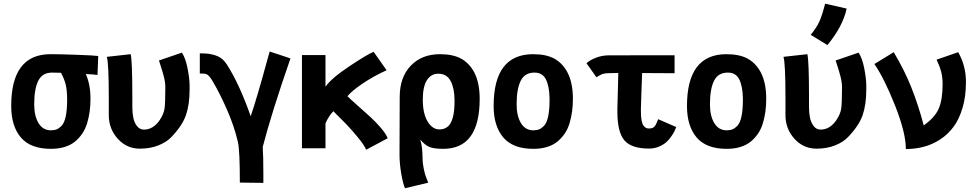

<svg xmlns="http://www.w3.org/2000/svg" viewBox="-20 -794 5216 1028"><path d="M439.5 -397.5Q464.4 -341.8 464.4 -265.1Q464.4 -229 460 -196.8Q455.6 -164.6 446.3 -133.8Q437 -103 420.4 -78.6Q403.8 -54.2 381.1 -35.6Q358.4 -17.1 325.9 -7.1Q293.5 2.9 253.4 2.9H252.4Q143.6 2.9 91.8 -57.9Q40 -118.7 40 -226.6Q40 -502 247.6 -503.9H251.5Q302.2 -503.9 395.3 -500.5Q488.3 -497.1 505.9 -494.1L502 -392.6Q482.4 -396 439.5 -397.5ZM310.1 -120.6Q339.4 -152.8 339.4 -258.8V-266.6Q338.9 -313 331.5 -342.3Q324.2 -371.6 306.6 -404.3Q270 -405.3 258.8 -405.3Q206.5 -405.3 184.8 -361.3Q163.1 -317.4 163.1 -235.4Q163.1 -172.9 186.5 -134.5Q210 -96.2 252.9 -96.2Q272.5 -96.7 284.4 -101.8Q296.4 -106.9 310.1 -120.6Z M562.5 -177.7Q562.5 -177.7 562.5 -267.1Q562.5 -457 551.8 -489.7L679.7 -503.9Q688.5 -466.8 688.5 -279.8Q688.5 -279.8 688.5 -222.2Q688.5 -189.9 693.6 -164.1Q698.7 -138.2 713.4 -119.1Q728 -100.1 750.5 -100.1Q800.3 -100.1 835 -150.9Q856 -182.1 860.6 -210.2Q865.2 -238.3 865.2 -326.7Q865.2 -339.4 863.3 -353.8Q861.3 -368.2 856.7 -386Q852.1 -403.8 848.9 -414.1Q845.7 -424.3 839.1 -445.1Q832.5 -465.8 831.1 -470.2L954.1 -512.2Q974.1 -481.4 984.6 -426.3Q995.1 -371.1 995.1 -336.9V-331.1V-313Q995.1 -234.9 975.8 -178.2Q956.5 -121.6 897.5 -60.1Q872.1 -33.2 828.1 -15.6Q784.2 2 728.5 2Q658.7 2 610.6 -51Q562.5 -104 562.5 -177.7Z M1264.2 183.6Q1264.2 11.2 1253.9 -33.2Q1234.9 -116.2 1196 -205.3Q1157.2 -294.4 1117.2 -361.3Q1109.4 -374.5 1102.5 -382.6Q1095.7 -390.6 1094 -391.8Q1092.3 -393.1 1086.9 -396Q1079.6 -400.4 1057.1 -400.4Q1055.7 -400.4 1053.2 -400.1Q1050.8 -399.9 1049.8 -399.9V-508.3Q1081.5 -508.3 1098.6 -505.9Q1113.3 -503.4 1123.3 -500.7Q1133.3 -498 1147 -492.2Q1160.6 -486.3 1172.9 -475.1Q1185.1 -463.9 1195.3 -447.8Q1262.7 -341.8 1322.3 -171.4Q1338.4 -218.3 1363.8 -304.9Q1389.2 -391.6 1406.2 -455.1L1423.8 -518.1L1535.2 -481.4Q1433.6 -188.5 1386.7 -7.3Q1390.1 39.6 1390.1 142.1V185.1Z M1840.3 -278.8Q1856 -263.2 1894.3 -229.2Q1932.6 -195.3 1961.7 -168.9Q1990.7 -142.6 2018.8 -109.9Q2046.9 -77.1 2055.7 -53.7L1940.4 7.8Q1930.2 -17.1 1896.5 -58.1Q1862.8 -99.1 1836.2 -126.7Q1809.6 -154.3 1764.6 -198.7Q1737.3 -168.5 1722.7 -133.3V0H1596.7V-499H1722.7V-330.1Q1755.4 -376 1851.6 -439.9Q1947.8 -503.9 1980.5 -516.6L2049.8 -418Q1977.5 -384.8 1920.4 -345.9Q1863.3 -307.1 1840.3 -278.8Z M2413.6 -252.4Q2413.6 -252.4 2413.6 -259.8Q2413.1 -321.8 2392.6 -360.6Q2372.1 -399.4 2326.2 -399.4Q2288.1 -399.4 2265.9 -365Q2243.7 -330.6 2243.7 -260.3Q2243.7 -186.5 2269.3 -143.8Q2294.9 -101.1 2333 -101.1Q2352.5 -101.1 2366.9 -109.1Q2381.3 -117.2 2390.1 -130.6Q2398.9 -144 2404.3 -164.3Q2409.7 -184.6 2411.6 -205.3Q2413.6 -226.1 2413.6 -252.4ZM2120.1 -274.4Q2120.1 -380.4 2179.2 -442.1Q2238.3 -503.9 2335.4 -503.9Q2405.8 -503.9 2449.5 -479.7Q2493.2 -455.6 2519.5 -405.8Q2548.3 -350.1 2548.3 -265.1Q2548.3 2.9 2353.5 2.9H2352.5Q2303.2 2.9 2278.8 -7.3Q2254.4 -17.6 2230 -46.9Q2242.2 -7.3 2242.2 48.3Q2242.2 77.6 2248.3 106.9Q2254.4 136.2 2258.8 148.2Q2263.2 160.2 2272.9 184.1L2148.4 213.9Q2137.7 189.9 2128.4 136.2Q2119.1 82.5 2119.1 34.2Z M2893.1 -120.6Q2922.4 -152.8 2922.4 -258.8Q2922.4 -258.8 2922.4 -266.6Q2921.4 -331.1 2903.3 -368.2Q2885.3 -405.3 2841.8 -405.3Q2789.6 -405.3 2767.8 -361.3Q2746.1 -317.4 2746.1 -235.4Q2746.1 -172.9 2769.5 -134.5Q2793 -96.2 2835.9 -96.2Q2855.5 -96.7 2867.4 -101.8Q2879.4 -106.9 2893.1 -120.6ZM2835.4 2.9Q2726.6 2.9 2674.8 -57.9Q2623 -118.7 2623 -226.6Q2623 -503.9 2834.5 -503.9Q2904.8 -503.9 2948.5 -479.7Q2992.2 -455.6 3018.6 -405.8Q3047.4 -350.1 3047.4 -265.1Q3047.4 -229 3043 -196.8Q3038.6 -164.6 3029.3 -133.8Q3020 -103 3003.4 -78.6Q2986.8 -54.2 2964.1 -35.6Q2941.4 -17.1 2908.9 -7.1Q2876.5 2.9 2836.4 2.9Z M3383.8 -498H3443.4Q3443.4 -498 3511.2 -498H3583H3591.8V-401.9L3443.4 -402.8H3418Q3415.5 -345.2 3413.8 -286.9Q3412.1 -228.5 3411.6 -214.8V-195.3Q3411.6 -167 3415.3 -148.2Q3418.9 -129.4 3425.8 -120.8Q3432.6 -112.3 3439.2 -109.1Q3445.8 -106 3454.6 -106Q3474.6 -106 3483.9 -116Q3493.2 -126 3503.9 -155.8L3600.6 -113.8Q3596.7 -102.5 3591.1 -91.1Q3585.4 -79.6 3573 -61.8Q3560.5 -43.9 3545.4 -31Q3530.3 -18.1 3506.6 -8.3Q3482.9 1.5 3455.6 1.5Q3360.4 1.5 3323 -42.7Q3285.6 -86.9 3285.6 -193.8V-214.8Q3286.6 -239.7 3287.8 -297.6Q3289.1 -355.5 3290.5 -403.3L3240.2 -402.3Q3216.8 -401.9 3205.6 -397.7Q3194.3 -393.6 3173.3 -380.4L3120.1 -455.6Q3139.6 -473.1 3172.1 -485.4Q3204.6 -497.6 3237.8 -497.6Z M3928.2 -120.6Q3957.5 -152.8 3957.5 -258.8Q3957.5 -258.8 3957.5 -266.6Q3956.5 -331.1 3938.5 -368.2Q3920.4 -405.3 3877 -405.3Q3824.7 -405.3 3803 -361.3Q3781.2 -317.4 3781.2 -235.4Q3781.2 -172.9 3804.7 -134.5Q3828.1 -96.2 3871.1 -96.2Q3890.6 -96.7 3902.6 -101.8Q3914.6 -106.9 3928.2 -120.6ZM3870.6 2.9Q3761.7 2.9 3710 -57.9Q3658.2 -118.7 3658.2 -226.6Q3658.2 -503.9 3869.6 -503.9Q3939.9 -503.9 3983.6 -479.7Q4027.3 -455.6 4053.7 -405.8Q4082.5 -350.1 4082.5 -265.1Q4082.5 -229 4078.1 -196.8Q4073.7 -164.6 4064.5 -133.8Q4055.2 -103 4038.6 -78.6Q4022 -54.2 3999.3 -35.6Q3976.6 -17.1 3944.1 -7.1Q3911.6 2.9 3871.6 2.9Z M4320.8 -607.4Q4353.5 -647.9 4367.9 -680.7Q4382.3 -713.4 4397.9 -774.4L4513.2 -748Q4493.2 -653.8 4410.2 -552.7ZM4185.5 -177.7Q4185.5 -177.7 4185.5 -267.1Q4185.5 -457 4174.8 -489.7L4302.7 -503.9Q4311.5 -466.8 4311.5 -279.8Q4311.5 -279.8 4311.5 -222.2Q4311.5 -189.9 4316.7 -164.1Q4321.8 -138.2 4336.4 -119.1Q4351.1 -100.1 4373.5 -100.1Q4423.3 -100.1 4458 -150.9Q4479 -182.1 4483.6 -210.2Q4488.3 -238.3 4488.3 -326.7Q4488.3 -339.4 4486.3 -353.8Q4484.4 -368.2 4479.7 -386Q4475.1 -403.8 4471.9 -414.1Q4468.8 -424.3 4462.2 -445.1Q4455.6 -465.8 4454.1 -470.2L4577.1 -512.2Q4597.2 -481.4 4607.7 -426.3Q4618.2 -371.1 4618.2 -336.9V-331.1V-313Q4618.2 -234.9 4598.9 -178.2Q4579.6 -121.6 4520.5 -60.1Q4495.1 -33.2 4451.2 -15.6Q4407.2 2 4351.6 2Q4281.7 2 4233.6 -51Q4185.5 -104 4185.5 -177.7Z M4765.1 -514.6Q4822.8 -418.5 4860.4 -323.5Q4897.9 -228.5 4925.8 -122.6Q4985.8 -165 5006.3 -212.9Q5026.9 -260.7 5026.9 -343.8Q5026.9 -363.3 5024.7 -380.9Q5022.5 -398.4 5018.1 -413.8Q5013.7 -429.2 5010.5 -437.5Q5007.3 -445.8 5001.2 -459.5Q4995.1 -473.1 4994.6 -474.6L5110.4 -514.6Q5151.9 -441.9 5151.9 -354.5Q5151.9 -278.3 5133.8 -217Q5115.7 -155.8 5085.4 -115Q5055.2 -74.2 5013.4 -47.1Q4971.7 -20 4926 -8.1Q4880.4 3.9 4830.1 3.9Q4830.1 -83 4772.5 -228.5Q4714.8 -374 4661.6 -451.2Z"/></svg>

Font: Fantasque Sans Mono
Style: Bold
Weight: 700
Monospace: yes
Designer: Jany Belluz
Version: Version 1.8.0 ; ttfautohint (v1.8.2)